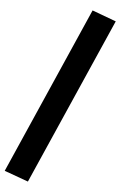

<svg xmlns="http://www.w3.org/2000/svg" viewBox="-62 -873 652 1039"><g transform="rotate(5 264.0 -353.5)"><path d="M130 123 0 76 398 -830 528 -782Z"/></g></svg>

Font: Szlgxwxxxixliatcpuztgldltzi
Style: Regular
Weight: 700
Italic angle: -8°
Designer: Carrois Corporate & Edenspiekermann
Foundry: Carrois Corporate GbR & Edenspiekermann AG
Version: Version 2.001